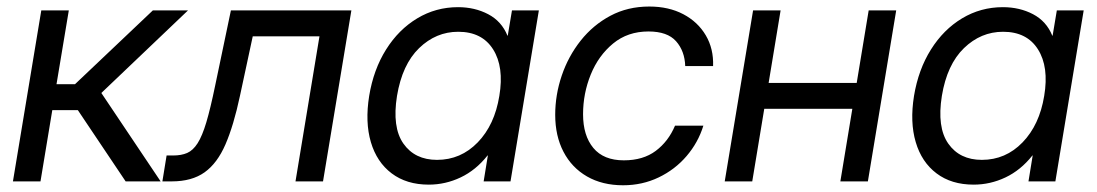

<svg xmlns="http://www.w3.org/2000/svg" viewBox="-20 -547 3307 579"><path d="M19 0 104.5 -515.6H187.5L150.4 -293H206.1L440.9 -515.6H546.9L285.6 -266.6L464.4 0H358.9L214.8 -214.8H137.7L102.1 0Z M469.7 0 482.4 -78.1H502Q526.9 -78.1 544.4 -85.7Q562 -93.3 575.9 -115Q589.8 -136.7 602.3 -178.5Q614.7 -220.2 628.9 -289.1L676.3 -515.6H1039.6L954.1 0H871.1L943.4 -437.5H742.2L703.6 -257.8Q684.6 -168.5 659.9 -111.6Q635.3 -54.7 596.9 -27.3Q558.6 0 498 0Z M1272.9 9.8Q1206.1 9.8 1161.1 -24.2Q1116.2 -58.1 1098.4 -118.4Q1080.6 -178.7 1093.3 -257.8Q1106.4 -337.4 1144.3 -397.7Q1182.1 -458 1238.3 -491.7Q1294.4 -525.4 1361.3 -525.4Q1411.6 -525.4 1452.1 -504.2Q1492.7 -482.9 1510.3 -439.5H1511.2L1523.9 -515.6H1605L1519.5 0H1438.5L1451.2 -78.1H1450.2Q1415 -33.7 1369.1 -12Q1323.2 9.8 1272.9 9.8ZM1297.9 -64.9Q1369.6 -64.9 1420.7 -117.7Q1471.7 -170.4 1485.8 -257.8Q1500.5 -345.2 1467 -398.2Q1433.6 -451.2 1361.8 -451.2Q1294.9 -451.2 1243.9 -401.9Q1192.9 -352.5 1177.2 -257.8Q1162.1 -163.1 1196.5 -114Q1231 -64.9 1297.9 -64.9Z M1858.9 11.7Q1796.4 11.7 1750.2 -14.9Q1704.1 -41.5 1679.2 -89.4Q1654.3 -137.2 1654.3 -200.7Q1654.3 -261.2 1674.1 -319.3Q1693.8 -377.4 1731.2 -424.6Q1768.6 -471.7 1820.8 -499.5Q1873 -527.3 1938 -527.3Q1996.6 -527.3 2040.5 -504.2Q2084.5 -481 2108.4 -440.4Q2132.3 -399.9 2130.4 -347.7H2046.4Q2044.9 -393.1 2018.8 -422.6Q1992.7 -452.1 1935.5 -452.1Q1873 -452.1 1828.9 -415.8Q1784.7 -379.4 1761.5 -322.3Q1738.3 -265.1 1738.3 -202.6Q1738.3 -138.2 1769.3 -100.8Q1800.3 -63.5 1861.3 -63.5Q1919.4 -63.5 1957.5 -92Q1995.6 -120.6 2015.6 -168H2101.1Q2085.4 -117.2 2050.5 -76.4Q2015.6 -35.6 1966.3 -12Q1917 11.7 1858.9 11.7Z M2334 -515.6 2297.9 -296.9H2563.5L2599.6 -515.6H2682.6L2597.2 0H2514.2L2550.3 -218.8H2284.7L2248.5 0H2165.5L2251 -515.6Z M2916 9.8Q2849.1 9.8 2804.2 -24.2Q2759.3 -58.1 2741.5 -118.4Q2723.6 -178.7 2736.3 -257.8Q2749.5 -337.4 2787.4 -397.7Q2825.2 -458 2881.3 -491.7Q2937.5 -525.4 3004.4 -525.4Q3054.7 -525.4 3095.2 -504.2Q3135.7 -482.9 3153.3 -439.5H3154.3L3167 -515.6H3248L3162.6 0H3081.5L3094.2 -78.1H3093.3Q3058.1 -33.7 3012.2 -12Q2966.3 9.8 2916 9.8ZM2940.9 -64.9Q3012.7 -64.9 3063.7 -117.7Q3114.7 -170.4 3128.9 -257.8Q3143.6 -345.2 3110.1 -398.2Q3076.7 -451.2 3004.9 -451.2Q2938 -451.2 2887 -401.9Q2835.9 -352.5 2820.3 -257.8Q2805.2 -163.1 2839.6 -114Q2874 -64.9 2940.9 -64.9Z"/></svg>

Font: Inter Display
Style: Italic
Weight: 400
Italic angle: -9.39999°
Designer: Rasmus Andersson
Foundry: rsms
Version: Version 4.000;git-a52131595